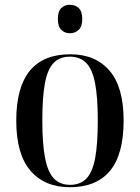

<svg xmlns="http://www.w3.org/2000/svg" viewBox="-20 -773 586 803"><path d="M272 10Q167 10 107.5 -59Q48 -128 48 -269Q48 -546 274 -546Q379 -546 438 -477.5Q497 -409 497 -269Q497 -127 440 -58.5Q383 10 272 10ZM273 0Q316 0 341.5 -26.5Q367 -53 378 -112Q389 -171 389 -269Q389 -367 377.5 -425.5Q366 -484 340.5 -510Q315 -536 272 -536Q230 -536 204.5 -510Q179 -484 168 -425.5Q157 -367 157 -269Q157 -171 168.5 -112Q180 -53 205.5 -26.5Q231 0 273 0ZM272 -634Q251 -634 236.5 -648Q222 -662 222 -693Q222 -726 236.5 -739.5Q251 -753 272 -753Q294 -753 309 -739.5Q324 -726 324 -693Q324 -662 309 -648Q294 -634 272 -634Z"/></svg>

Font: Noto Serif Display SemiCondensed Medium
Style: Regular
Weight: 500
Width: 4
Designer: Monotype Design Team
Foundry: Monotype Imaging Inc.
Version: Version 2.009